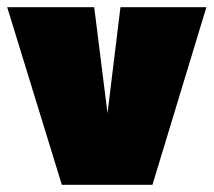

<svg xmlns="http://www.w3.org/2000/svg" viewBox="-26 -514 594 534"><path d="M309 -494H548L398 0H146L-6 -494H236L273 -199Z"/></svg>

Font: Blinker Black
Style: Regular
Weight: 900
Designer: Juergen Huber
Foundry: supertype
Version: Version 1.017;hotconv 1.0.117;makeotfexe 2.5.65602